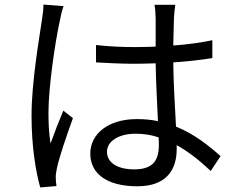

<svg xmlns="http://www.w3.org/2000/svg" viewBox="-20 -788 1040 840"><path d="M170 -768C170 -747 167 -721 163 -698C151 -616 118 -427 118 -282C118 -148 136 -39 156 32L227 26C226 16 224 2 224 -8C223 -20 226 -39 229 -52C239 -101 274 -202 299 -271L257 -304C240 -264 217 -205 201 -160C194 -208 192 -247 192 -295C192 -406 221 -602 241 -694C244 -712 252 -745 258 -761ZM675 -154C675 -88 651 -47 567 -47C496 -47 448 -75 448 -124C448 -170 499 -203 573 -203C608 -203 642 -198 674 -187C675 -175 675 -163 675 -154ZM945 -105C893 -151 830 -202 750 -234C746 -317 739 -416 738 -515C797 -519 855 -525 909 -534V-612C856 -601 798 -593 738 -589C739 -635 740 -681 741 -708C742 -728 744 -748 747 -767H656C659 -750 661 -724 661 -707V-584C630 -583 599 -582 568 -582C510 -582 456 -585 400 -591V-515C458 -512 510 -509 566 -509C598 -509 629 -510 661 -511C662 -429 668 -334 671 -258C643 -264 612 -267 579 -267C449 -267 375 -199 375 -116C375 -28 448 27 581 27C715 27 753 -53 753 -135V-153C804 -125 853 -86 902 -40Z"/></svg>

Font: Noto Sans JP Regular
Style: Regular
Weight: 400
Designer: Ryoko NISHIZUKA (kana & ideographs); Paul D. Hunt (Latin, Greek & Cyrillic); Wenlong ZHANG (bopomofo); Sandoll Communica
Foundry: Adobe Systems Incorporated
Version: Version 1.004;PS 1.004;hotconv 1.0.82;makeotf.lib2.5.63406